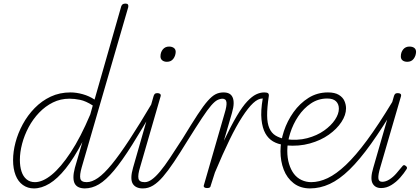

<svg xmlns="http://www.w3.org/2000/svg" viewBox="-20 -1035 2343 1072"><path d="M169 17Q135 17 108 -2Q81 -21 67 -57Q53 -93 53 -141Q53 -188 66.5 -239.5Q80 -291 107 -341Q134 -391 173.5 -431.5Q213 -472 263 -495.5Q313 -519 374 -519Q406 -519 442 -509Q478 -499 508 -479L657 -1000Q660 -1008 665.5 -1011.5Q671 -1015 681 -1015Q691 -1015 694.5 -1009.5Q698 -1004 696 -995L436 -100Q424 -58 428.5 -38Q433 -18 464 -18Q472 -18 475 -12.5Q478 -7 477 -0.5Q476 6 470 11.5Q464 17 455 17Q434 17 419.5 10.5Q405 4 397.5 -9.5Q390 -23 390 -45.5Q390 -68 398 -98L440 -242Q393 -152 347 -94.5Q301 -37 256.5 -10Q212 17 169 17ZM175 -18Q218 -18 268.5 -59Q319 -100 374.5 -184Q430 -268 484 -396L498 -446Q459 -471 427.5 -477.5Q396 -484 368 -484Q318 -484 275.5 -463Q233 -442 198.5 -406Q164 -370 140 -325Q116 -280 103.5 -232.5Q91 -185 91 -142Q91 -106 100 -78Q109 -50 128 -34Q147 -18 175 -18Z M452 17Q443 17 439.5 11.5Q436 6 437.5 -0.5Q439 -7 445.5 -12.5Q452 -18 464 -18Q493 -18 527 -41.5Q561 -65 604 -117.5Q647 -170 703 -255.5Q759 -341 833 -466Q837 -475 844 -474.5Q851 -474 855 -468Q859 -462 854 -454Q776 -319 718.5 -227.5Q661 -136 616 -82.5Q571 -29 532.5 -6Q494 17 452 17Z M776 17Q757 17 742.5 10Q728 3 720.5 -10.5Q713 -24 713.5 -46Q714 -68 723 -99L838 -500Q841 -508 845 -511.5Q849 -515 859 -515Q869 -515 874 -510.5Q879 -506 877 -498L762 -101Q749 -59 753 -38.5Q757 -18 787 -18Q796 -18 799.5 -12.5Q803 -7 800.5 -0.5Q798 6 792 11.5Q786 17 776 17ZM912 -690Q896 -690 886 -698Q876 -706 876 -720Q876 -743 889 -759Q902 -775 924 -775Q940 -775 950.5 -767.5Q961 -760 961 -745Q960 -723 947.5 -706.5Q935 -690 912 -690Z M778 17Q769 17 764.5 11.5Q760 6 762 -0.5Q764 -7 770.5 -12.5Q777 -18 789 -18Q807 -18 828 -33Q849 -48 874 -78Q899 -108 929.5 -154Q960 -200 1000 -262Q1050 -344 1083 -394.5Q1116 -445 1140 -472Q1164 -499 1184 -509Q1204 -519 1228 -519Q1239 -519 1240.5 -513.5Q1242 -508 1239 -501.5Q1236 -495 1231.5 -489.5Q1227 -484 1225 -484Q1209 -484 1194 -476.5Q1179 -469 1159 -446Q1139 -423 1107.5 -375.5Q1076 -328 1026 -248Q985 -181 951.5 -131Q918 -81 890 -48.5Q862 -16 835 0.5Q808 17 778 17Z M1136 15Q1126 15 1121 11Q1116 7 1118 0L1234 -402Q1247 -444 1244.5 -464Q1242 -484 1221 -484Q1213 -484 1208.5 -489.5Q1204 -495 1205.5 -501.5Q1207 -508 1213 -513.5Q1219 -519 1227 -519Q1247 -519 1259.5 -512.5Q1272 -506 1278.5 -492Q1285 -478 1284.5 -456.5Q1284 -435 1275 -404L1230 -249Q1271 -335 1302.5 -388Q1334 -441 1360.5 -469Q1387 -497 1410 -508Q1433 -519 1455 -519Q1464 -519 1466.5 -514Q1469 -509 1467.5 -502Q1466 -495 1460 -490Q1454 -485 1445 -485Q1421 -485 1393.5 -459.5Q1366 -434 1332.5 -382.5Q1299 -331 1261.5 -254Q1224 -177 1180 -72L1157 0Q1156 8 1151.5 11.5Q1147 15 1136 15Z M1565 -226Q1531 -230 1504.5 -245.5Q1478 -261 1461.5 -290.5Q1445 -320 1440 -367.5Q1435 -415 1447 -485L1455 -519Q1471 -519 1476.5 -514.5Q1482 -510 1481 -500Q1471 -433 1471.5 -389.5Q1472 -346 1484 -319Q1496 -292 1518 -278.5Q1540 -265 1570 -259Q1577 -257 1581 -251.5Q1585 -246 1584.5 -239.5Q1584 -233 1580 -229Q1576 -225 1565 -226Z M1574 -258Q1641 -249 1695.5 -263.5Q1750 -278 1789.5 -306Q1829 -334 1850.5 -366.5Q1872 -399 1872 -428Q1872 -454 1856 -469.5Q1840 -485 1807 -485Q1757 -485 1716 -457.5Q1675 -430 1645.5 -386Q1616 -342 1600 -291Q1584 -240 1584 -193Q1584 -152 1594 -119.5Q1604 -87 1621 -64.5Q1638 -42 1663.5 -30Q1689 -18 1718 -18Q1726 -18 1728 -12.5Q1730 -7 1728.5 -0.5Q1727 6 1722.5 11.5Q1718 17 1712 17Q1657 17 1619.5 -12Q1582 -41 1564 -88Q1546 -135 1546 -191Q1546 -245 1565 -302.5Q1584 -360 1619 -409Q1654 -458 1702.5 -488.5Q1751 -519 1811 -519Q1849 -519 1871.5 -505.5Q1894 -492 1903 -471.5Q1912 -451 1912 -430Q1912 -393 1886.5 -354Q1861 -315 1816 -283Q1771 -251 1710 -234Q1649 -217 1578 -223Z M1710 17Q1701 17 1697 11.5Q1693 6 1693.5 -1Q1694 -8 1700.5 -13Q1707 -18 1717 -18Q1762 -18 1809.5 -40.5Q1857 -63 1911 -114Q1965 -165 2029 -251.5Q2093 -338 2171 -467Q2176 -475 2182.5 -473Q2189 -471 2193 -464.5Q2197 -458 2193 -451Q2116 -322 2052 -232.5Q1988 -143 1931.5 -88Q1875 -33 1821 -8Q1767 17 1710 17Z M2108 15Q2074 15 2060 -11.5Q2046 -38 2064 -98L2180 -500Q2183 -508 2187 -511.5Q2191 -515 2201 -515Q2211 -515 2216 -511Q2221 -507 2219 -498L2103 -100Q2091 -60 2092.5 -40Q2094 -20 2114 -20Q2134 -20 2155 -33.5Q2176 -47 2193.5 -67.5Q2211 -88 2225 -105Q2230 -112 2234.5 -113Q2239 -114 2245 -109Q2252 -104 2252.5 -99Q2253 -94 2249 -89Q2236 -68 2214.5 -43.5Q2193 -19 2165.5 -2Q2138 15 2108 15ZM2254 -690Q2238 -690 2228 -697.5Q2218 -705 2218 -720Q2218 -743 2231 -759Q2244 -775 2266 -775Q2283 -775 2293 -767.5Q2303 -760 2303 -745Q2302 -723 2289.5 -706.5Q2277 -690 2254 -690Z"/></svg>

Font: Playwrite AU QLD Thin
Style: Regular
Weight: 250
Designer: Veronika Burian, José Scaglione
Foundry: TypeTogether
Version: Version 1.002